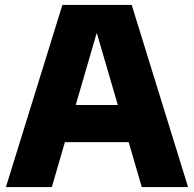

<svg xmlns="http://www.w3.org/2000/svg" viewBox="-20 -760 788 780"><path d="M4 0 233.5 -740H515L744 0H556L364 -657.5H382L190.5 0ZM180.5 -182.5 221 -333.5H526.5L566.5 -182.5Z"/></svg>

Font: Encode Sans Condensed Thin ExtraBold
Style: Regular
Weight: 800
Version: Version 3.002